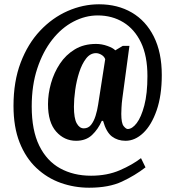

<svg xmlns="http://www.w3.org/2000/svg" viewBox="-20 -734 807 896"><path d="M396 142Q327 142 263.5 119.5Q200 97 150 50Q100 3 71.5 -69Q43 -141 43 -240Q43 -354 76.5 -442Q110 -530 167 -590.5Q224 -651 295.5 -682.5Q367 -714 442 -714Q529 -714 595 -675.5Q661 -637 698 -563Q735 -489 735 -384Q735 -288 711 -219Q687 -150 648.5 -113.5Q610 -77 566 -77Q529 -77 502.5 -97Q476 -117 461 -170H455Q438 -131 409.5 -104Q381 -77 335 -77Q280 -77 242 -120Q204 -163 204 -248Q204 -296 218 -345.5Q232 -395 259.5 -436.5Q287 -478 329 -503.5Q371 -529 428 -529Q455 -529 481.5 -519.5Q508 -510 518 -499L553 -520H584L551 -275Q548 -253 547 -232Q546 -211 546 -203Q546 -159 557 -145.5Q568 -132 576 -132Q597 -132 618 -159.5Q639 -187 653.5 -242Q668 -297 668 -379Q668 -473 638 -535.5Q608 -598 555.5 -630Q503 -662 436 -662Q378 -662 322.5 -633Q267 -604 223.5 -548.5Q180 -493 154 -414.5Q128 -336 128 -237Q128 -126 163 -54.5Q198 17 260.5 51.5Q323 86 405 86Q480 86 539 60.5Q598 35 638 4L659 47Q610 85 549 113.5Q488 142 396 142ZM371 -135Q392 -135 405 -151.5Q418 -168 426 -193.5Q434 -219 438 -246L471 -458Q466 -471 453 -478.5Q440 -486 428 -486Q401 -486 381.5 -460.5Q362 -435 349.5 -396Q337 -357 331 -314Q325 -271 325 -236Q325 -182 338 -158.5Q351 -135 371 -135Z"/></svg>

Font: Noto Serif Bengali ExtraCondensed Black
Style: Regular
Weight: 900
Width: 2
Designer: Juan Bruce, Universal Thirst, Indian Type Foundry and the Monotype Design Team.
Foundry: Monotype Imaging Inc.
Version: Version 2.003; ttfautohint (v1.8.4.7-5d5b)